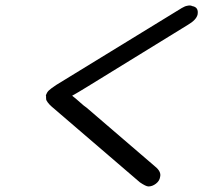

<svg xmlns="http://www.w3.org/2000/svg" viewBox="-20 -609 733 692"><path d="M146 -263Q146 -265 145 -265Q149 -276 155.5 -282.5Q162 -289 183 -303L635 -580Q647 -587 654 -588Q666 -591 673 -587Q697 -583 692 -556Q687 -537 658 -520L294 -296Q260 -275 240 -264Q252 -255 268 -240.5Q284 -226 292 -221L540 -8Q562 10 557 29Q555 43 542 53Q529 63 515 63Q506 63 484 48L166 -225Q157 -233 152 -240Q147 -247 146.5 -250Q146 -253 146 -257.5Q146 -262 146 -263Z"/></svg>

Font: Coval
Style: Medium Italic
Weight: 500
Foundry: Context Ltd
Version: Version 001.000